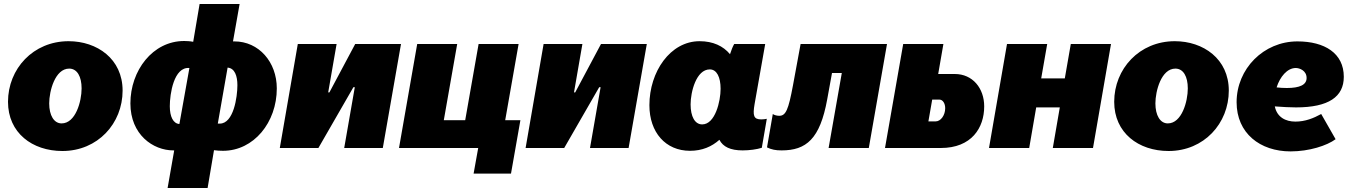

<svg xmlns="http://www.w3.org/2000/svg" viewBox="-20 -740 6756 960"><path d="M292 15C469 15 593 -123 593 -287C593 -446 465 -534 323 -534C146 -534 20 -396 20 -231C20 -76 141 15 292 15ZM288 -123C250 -123 226 -163 226 -223C226 -284 255 -397 326 -397C366 -397 388 -357 388 -298C388 -233 358 -123 288 -123Z M818 200H1018L1050 11C1065 13 1080 14 1095 14C1249 14 1364 -128 1364 -298C1364 -430 1274 -533 1152 -533H1145L1178 -720H978L946 -531C932 -534 913 -535 901 -535C743 -535 632 -387 632 -223C632 -67 745 12 847 12H851ZM829 -209C829 -270 849 -407 927 -400L877 -120C846 -122 829 -157 829 -209ZM1069 -122 1118 -402C1154 -399 1167 -360 1167 -314C1167 -255 1148 -122 1079 -122Z M1379 0H1572L1747 -304H1754L1701 0H1894L1985 -520H1756L1627 -278H1621L1663 -520H1469Z M2582 -139H2506L2573 -520H2373L2306 -139H2199L2266 -520H2066L1975 0H2371L2348 128H2535Z M2608 0H2801L2976 -304H2983L2930 0H3123L3214 -520H2985L2856 -278H2850L2892 -520H2698Z M3693 12C3727 12 3764 7 3789 -1L3814 -146C3805 -144 3796 -143 3786 -143C3748 -143 3743 -162 3753 -220L3806 -520H3651C3644 -508 3636 -488 3630 -469C3596 -510 3545 -534 3478 -534C3331 -534 3227 -381 3227 -214C3227 -78 3308 14 3430 14C3491 14 3539 -7 3577 -41C3595 -6 3632 12 3693 12ZM3529 -393C3564 -393 3583 -354 3583 -296C3583 -234 3556 -118 3491 -118C3454 -118 3433 -158 3433 -218C3433 -280 3461 -393 3529 -393Z M3888 12C4011 12 4080 -45 4116 -243L4140 -375H4189L4123 0H4324L4415 -520H3983L3945 -314C3922 -190 3909 -161 3876 -161C3864 -161 3850 -165 3844 -170L3815 -3C3838 8 3858 12 3888 12Z M4405 0H4684C4838 0 4901 -101 4901 -208C4901 -299 4843 -370 4754 -370H4671L4697 -520H4496ZM4622 -133 4641 -242H4677C4694 -242 4706 -223 4706 -199C4706 -164 4684 -133 4658 -133Z M5334 -520 5304 -348H5186L5216 -520H5015L4925 0H5126L5161 -203H5279L5244 0H5445L5535 -520Z M5823 15C6000 15 6124 -123 6124 -287C6124 -446 5996 -534 5854 -534C5677 -534 5551 -396 5551 -231C5551 -76 5672 15 5823 15ZM5819 -123C5781 -123 5757 -163 5757 -223C5757 -284 5786 -397 5857 -397C5897 -397 5919 -357 5919 -298C5919 -233 5889 -123 5819 -123Z M6433 17C6526 17 6615 -12 6658 -44L6586 -170C6548 -149 6506 -132 6457 -132C6408 -132 6365 -154 6354 -208C6394 -205 6429 -203 6460 -203C6623 -203 6699 -256 6699 -356C6699 -474 6603 -533 6467 -533C6298 -533 6163 -396 6163 -229C6163 -74 6280 17 6433 17ZM6363 -303C6380 -356 6416 -400 6459 -400C6478 -400 6513 -387 6513 -350C6513 -316 6479 -300 6414 -300C6397 -300 6380 -301 6363 -303Z"/></svg>

Font: Fixel Text 20240404 Black
Style: Italic
Weight: 900
Width: 4
Italic angle: -10°
Designer: AlfaBravo + MacPaw
Foundry: Kyrylo Tkachov, Marchela Mozhyna, Serhii Makarenko, Maria Weinstein, Zakhar Kryvoshyya
Version: Version 1.211;Glyphs 3.2 (3225)